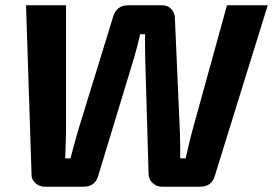

<svg xmlns="http://www.w3.org/2000/svg" viewBox="-20 -710 1038 730"><path d="M998 -690 796 -39Q784 0 740 0H596Q576 0 561 -13.5Q546 -27 545 -46L532 -492Q532 -493 531.5 -536.5Q531 -580 532 -580H513Q500 -525 490 -491L353 -40Q341 0 296 0H151Q131 0 115.5 -13Q100 -26 100 -45L79 -690H231V-208Q231 -191 229.5 -154.5Q228 -118 228 -108H248Q253 -129 277 -214L410 -646Q423 -690 468 -690H597Q618 -690 631.5 -675.5Q645 -661 645 -640L664 -207Q666 -142 665 -108H686Q701 -176 711 -212L843 -690Z"/></svg>

Font: Exo 2.0
Style: Bold Italic
Weight: 700
Italic angle: -8°
Designer: Natanael Gama
Version: Version 1.001;PS 001.001;hotconv 1.0.70;makeotf.lib2.5.58329